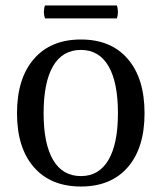

<svg xmlns="http://www.w3.org/2000/svg" viewBox="-20 -667 590 700"><path d="M42 -254Q42 -381 103.5 -452Q165 -523 275 -523Q385 -523 446 -452Q507 -381 507 -254Q507 -128 446 -57.5Q385 13 275 13Q165 13 103.5 -57.5Q42 -128 42 -254ZM410 -254Q410 -367 375.5 -426Q341 -485 275 -485Q208 -485 173.5 -426Q139 -367 139 -254Q139 -143 173.5 -84Q208 -25 275 -25Q341 -25 375.5 -84Q410 -143 410 -254ZM406 -647Q410 -636 410 -623Q410 -611 406 -600H144Q140 -611 140 -623Q140 -636 144 -647Z"/></svg>

Font: Arima Madurai Medium
Style: Regular
Weight: 500
Designer: Joana Correia and Natanael Gama
Foundry: NDISCOVER
Version: Version 1.020